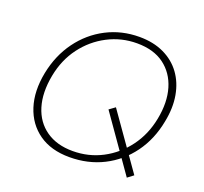

<svg xmlns="http://www.w3.org/2000/svg" viewBox="-124 -855 1071 1009"><g transform="rotate(20 411.5 -350.0)"><path d="M681 8 468 -296 501 -320 714 -17ZM360 10Q257 10 189 -38Q121 -86 94 -170Q67 -254 88 -361Q109 -466 166.5 -544.5Q224 -623 308 -666.5Q392 -710 492 -710Q570 -710 629 -682Q688 -654 724.5 -604Q761 -554 773 -486.5Q785 -419 769 -339Q749 -233 691.5 -154.5Q634 -76 549 -33Q464 10 360 10ZM365 -26Q454 -26 529.5 -65.5Q605 -105 657.5 -175.5Q710 -246 728 -339Q747 -436 724.5 -511.5Q702 -587 643 -630.5Q584 -674 491 -674Q404 -674 328 -634.5Q252 -595 199.5 -525Q147 -455 129 -361Q110 -261 133 -185.5Q156 -110 216 -68Q276 -26 365 -26Z"/></g></svg>

Font: REM Medium Thin
Style: Italic
Weight: 250
Italic angle: -11°
Version: Version 1.005;gftools[0.9.28]